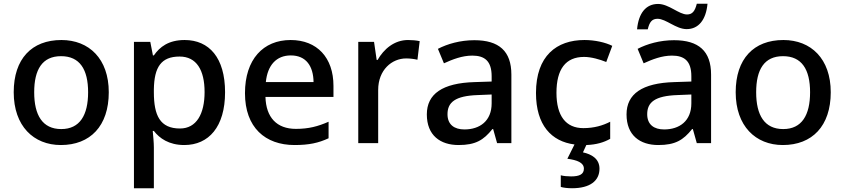

<svg xmlns="http://www.w3.org/2000/svg" viewBox="-20 -762 4494 1022"><path d="M559 -271C559 -449 454 -549 307 -549C149 -549 53 -449 53 -271C53 -91 159 10 304 10C460 10 559 -91 559 -271ZM162 -271C162 -392 205 -463 305 -463C405 -463 449 -392 449 -271C449 -149 405 -75 306 -75C206 -75 162 -149 162 -271Z M963 -549C877 -549 830 -512 799 -467H794L780 -539H693V240H799V23C799 -4 795 -42 793 -65H799C829 -26 879 10 961 10C1091 10 1178 -87 1178 -271C1178 -455 1093 -549 963 -549ZM936 -461C1026 -461 1069 -389 1069 -272C1069 -156 1026 -78 938 -78C832 -78 799 -147 799 -271V-287C801 -404 837 -461 936 -461Z M1527 -549C1381 -549 1284 -446 1284 -266C1284 -83 1392 10 1548 10C1625 10 1675 -1 1729 -26V-114C1672 -89 1623 -76 1555 -76C1453 -76 1396 -137 1393 -246H1755V-305C1755 -455 1668 -549 1527 -549ZM1528 -467C1610 -467 1648 -409 1649 -325H1395C1404 -415 1451 -467 1528 -467Z M2152 -549C2079 -549 2023 -501 1990 -443H1985L1971 -539H1887V0H1993V-283C1993 -390 2066 -451 2142 -451C2164 -451 2185 -448 2202 -444L2214 -543C2197 -547 2172 -549 2152 -549Z M2505 -548C2429 -548 2361 -528 2311 -502L2343 -425C2389 -446 2440 -466 2494 -466C2559 -466 2597 -438 2597 -356V-328L2506 -325C2335 -320 2252 -262 2252 -153C2252 -41 2324 10 2421 10C2511 10 2554 -16 2601 -75H2605L2626 0H2702V-365C2702 -490 2636 -548 2505 -548ZM2524 -256 2597 -259V-212C2597 -118 2534 -73 2452 -73C2399 -73 2362 -98 2362 -154C2362 -217 2402 -252 2524 -256Z M3171 136C3171 83 3129 59 3083 49L3101 10C3155 8 3194 -4 3228 -23V-114C3189 -94 3143 -80 3085 -80C2992 -80 2942 -145 2942 -268C2942 -394 2991 -459 3089 -459C3127 -459 3172 -446 3207 -432L3239 -518C3203 -536 3147 -549 3091 -549C2943 -549 2833 -465 2833 -267C2833 -96 2915 -9 3038 7L3000 83C3051 90 3088 103 3088 136C3088 166 3064 177 3020 177C3000 177 2979 175 2965 171V233C2978 237 3000 240 3025 240C3120 240 3171 201 3171 136Z M3371 -606H3428C3437 -645 3451 -662 3480 -662C3525 -662 3578 -607 3635 -607C3698 -607 3738 -656 3746 -742H3689C3679 -702 3665 -685 3637 -685C3594 -685 3540 -741 3483 -741C3418 -741 3379 -692 3371 -606ZM3568 -548C3492 -548 3424 -528 3374 -502L3406 -425C3452 -446 3503 -466 3557 -466C3622 -466 3660 -438 3660 -356V-328L3569 -325C3398 -320 3315 -262 3315 -153C3315 -41 3387 10 3484 10C3574 10 3617 -16 3664 -75H3668L3689 0H3765V-365C3765 -490 3699 -548 3568 -548ZM3587 -256 3660 -259V-212C3660 -118 3597 -73 3515 -73C3462 -73 3425 -98 3425 -154C3425 -217 3465 -252 3587 -256Z M4402 -271C4402 -449 4297 -549 4150 -549C3992 -549 3896 -449 3896 -271C3896 -91 4002 10 4147 10C4303 10 4402 -91 4402 -271ZM4005 -271C4005 -392 4048 -463 4148 -463C4248 -463 4292 -392 4292 -271C4292 -149 4248 -75 4149 -75C4049 -75 4005 -149 4005 -271Z"/></svg>

Font: Noto Sans Georgian Medium
Style: Regular
Weight: 500
Designer: Monotype Design Team, Akaki Razmadze
Foundry: Google LLC
Version: Version 2.005